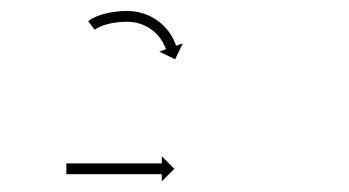

<svg xmlns="http://www.w3.org/2000/svg" viewBox="-20 -577 647 356"><path d="M105 -274C104.3 -274 103.7 -274 103 -274V-254C103.7 -254 104.3 -254 105 -254C106.9 -254 108.7 -254 110.6 -254C113.5 -254 116.4 -254 119.3 -254C123.1 -254 126.9 -254 130.7 -254C135.1 -254 139.6 -254 144.1 -254C149 -254 154 -254 159 -254C164.3 -254 169.7 -254 175 -254C180.5 -254 186 -254 191.5 -254C197 -254 202.5 -254 208 -254C213.3 -254 218.7 -254 224 -254C229 -254 234 -254 238.9 -254C243.4 -254 247.9 -254 252.3 -254C256.1 -254 259.9 -254 263.7 -254C266.6 -254 269.5 -254 272.4 -254C274.3 -254 276.1 -254 278 -254C278.7 -254 279.3 -254 280 -254V-240.8L303.2 -264L280 -287.2V-274C279.3 -274 278.7 -274 278 -274C276.1 -274 274.3 -274 272.4 -274C269.5 -274 266.6 -274 263.7 -274C259.9 -274 256.1 -274 252.3 -274C247.9 -274 243.4 -274 238.9 -274C234 -274 229 -274 224 -274C218.7 -274 213.3 -274 208 -274C202.5 -274 197 -274 191.5 -274C186 -274 180.5 -274 175 -274C169.7 -274 164.3 -274 159 -274C154 -274 149 -274 144.1 -274C139.6 -274 135.1 -274 130.7 -274C126.9 -274 123.1 -274 119.3 -274C116.4 -274 113.5 -274 110.6 -274C108.7 -274 106.9 -274 105 -274ZM145.2 -538.9C144.6 -538.5 144 -538.1 143.5 -537.6L155.6 -521.8C156.1 -522.1 156.6 -522.5 157.1 -522.8C157.1 -522.8 157 -522.8 157 -522.8C156.9 -522.7 156.8 -522.7 156.8 -522.7C158.2 -523.6 159.5 -524.4 160.9 -525.3C160.9 -525.3 160.8 -525.2 160.7 -525.2C160.6 -525.1 160.6 -525.1 160.6 -525.1C162.9 -526.3 165.2 -527.4 167.6 -528.4C167.6 -528.4 167.5 -528.4 167.4 -528.4C167.4 -528.3 167.3 -528.3 167.3 -528.3C170.5 -529.6 173.8 -530.7 177.2 -531.7C177.2 -531.7 177.1 -531.7 177 -531.6C176.9 -531.6 176.9 -531.6 176.9 -531.6C180.9 -532.7 185.1 -533.6 189.2 -534.4C189.2 -534.4 189.1 -534.4 189 -534.4C189 -534.4 188.9 -534.4 188.9 -534.4C193.6 -535.1 198.3 -535.7 203 -536.2C203 -536.2 203 -536.2 202.9 -536.2C202.8 -536.2 202.7 -536.2 202.7 -536.2C207.8 -536.5 212.9 -536.7 218 -536.7C218 -536.7 217.9 -536.7 217.7 -536.7C217.6 -536.7 217.5 -536.7 217.5 -536.7C222.5 -536.4 227.6 -535.8 232.5 -535C232.5 -535 232.4 -535 232.2 -535C232.1 -535.1 231.9 -535.1 231.9 -535.1C236.8 -533.9 241.6 -532.4 246.3 -530.6C246.3 -530.6 246.2 -530.6 246 -530.7C245.9 -530.8 245.7 -530.8 245.7 -530.8C250.2 -528.8 254.5 -526.5 258.6 -523.9C258.6 -523.9 258.5 -524 258.3 -524.1C258.2 -524.2 258.1 -524.2 258.1 -524.2C261.8 -521.6 265.4 -518.7 268.7 -515.7C268.7 -515.7 268.6 -515.8 268.5 -515.9C268.4 -516 268.3 -516.1 268.3 -516.1C271.2 -513.2 273.9 -510.1 276.5 -506.9C276.5 -506.9 276.4 -507 276.3 -507.1C276.2 -507.2 276.2 -507.3 276.2 -507.3C278.2 -504.5 280.1 -501.6 281.9 -498.6C281.9 -498.6 281.8 -498.7 281.8 -498.8C281.7 -498.9 281.7 -499 281.7 -499C282.9 -496.6 284.1 -494.3 285.2 -491.8C285.2 -491.8 285.2 -491.9 285.2 -492C285.2 -492 285.1 -492.1 285.1 -492.1C285.8 -490.5 286.5 -488.9 287.1 -487.3C287.1 -487.3 287 -487.3 287 -487.4C287 -487.4 287 -487.4 287 -487.4C287.2 -486.8 287.4 -486.3 287.6 -485.7L275.2 -481.3L304.7 -467L319 -496.5L306.5 -492.2C306.3 -492.9 306.1 -493.5 305.8 -494.2C305.8 -494.2 305.8 -494.2 305.8 -494.2C305.8 -494.3 305.8 -494.3 305.8 -494.3C305.1 -496.2 304.3 -498 303.6 -499.9C303.6 -499.9 303.5 -499.9 303.5 -500C303.5 -500.1 303.4 -500.1 303.4 -500.1C302.2 -503 300.7 -505.7 299.3 -508.5C299.3 -508.5 299.2 -508.6 299.2 -508.7C299.1 -508.7 299.1 -508.8 299.1 -508.8C297 -512.3 294.8 -515.7 292.4 -519C292.4 -519 292.3 -519.1 292.3 -519.2C292.2 -519.3 292.1 -519.4 292.1 -519.4C289.1 -523.1 285.9 -526.7 282.6 -530.1C282.6 -530.1 282.5 -530.2 282.4 -530.3C282.3 -530.4 282.2 -530.5 282.2 -530.5C278.2 -534.1 274 -537.4 269.7 -540.5C269.7 -540.5 269.6 -540.6 269.4 -540.7C269.3 -540.8 269.2 -540.9 269.2 -540.9C264.3 -543.9 259.3 -546.6 254.1 -549C254.1 -549 254 -549.1 253.8 -549.1C253.7 -549.2 253.5 -549.2 253.5 -549.2C248 -551.4 242.4 -553.1 236.6 -554.5C236.6 -554.5 236.5 -554.6 236.3 -554.6C236.2 -554.6 236 -554.7 236 -554.7C230.2 -555.7 224.4 -556.4 218.5 -556.7C218.5 -556.7 218.4 -556.7 218.2 -556.7C218.1 -556.7 218 -556.7 218 -556.7C212.4 -556.7 206.9 -556.5 201.4 -556.1C201.4 -556.1 201.3 -556.1 201.3 -556.1C201.2 -556.1 201.1 -556.1 201.1 -556.1C195.9 -555.6 190.8 -554.9 185.7 -554.1C185.7 -554.1 185.6 -554.1 185.5 -554.1C185.5 -554.1 185.4 -554 185.4 -554C180.8 -553.2 176.2 -552.1 171.7 -550.9C171.7 -550.9 171.6 -550.9 171.6 -550.9C171.5 -550.9 171.4 -550.8 171.4 -550.8C167.5 -549.7 163.7 -548.4 160 -546.9C160 -546.9 159.9 -546.9 159.8 -546.9C159.7 -546.8 159.6 -546.8 159.6 -546.8C156.7 -545.5 153.9 -544.2 151.1 -542.7C151.1 -542.7 151 -542.6 150.9 -542.6C150.8 -542.5 150.7 -542.5 150.7 -542.5C148.9 -541.4 147.1 -540.3 145.4 -539.1C145.4 -539.1 145.4 -539.1 145.3 -539C145.2 -539 145.2 -538.9 145.2 -538.9Z"/></svg>

Font: FRB American Cursive Just Arrows Extralight
Style: Italic
Weight: 200
Italic angle: -25°
Version: Version 2.0;Modular Font Editor K font №1